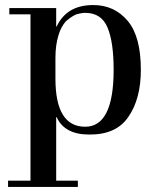

<svg xmlns="http://www.w3.org/2000/svg" viewBox="-20 -522 633 762"><path d="M12 220V195H101V-465H17V-490H203V-417H205Q245 -502 350 -502Q434 -502 487 -439Q539 -377 539 -245Q539 -130 490 -59Q442 13 334 12Q236 12 205 -57H203V195H289V220ZM200 -292V-210Q200 -19 318 -19Q431 -19 431 -245Q431 -355 407 -412Q383 -471 318 -471Q303 -471 280 -464Q262 -455 242 -438Q222 -416 212 -382Q200 -343 200 -292Z"/></svg>

Font: Bailleul Roman
Style: Roman
Weight: 400
Version: Version 1